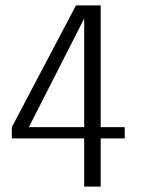

<svg xmlns="http://www.w3.org/2000/svg" viewBox="-20 -695 525 715"><path d="M293.5 0H355V-179.5H444.5V-221.5H355V-675H263L24 -221.5V-179.5H293.5ZM87.5 -221.5 293.5 -626V-221.5Z"/></svg>

Font: Anybody Light
Style: Regular
Weight: 300
Designer: Tyler Finck
Foundry: Etcetera Type Company
Version: Version 1.111; ttfautohint (v1.8.4)